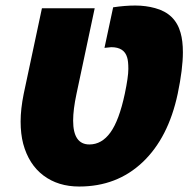

<svg xmlns="http://www.w3.org/2000/svg" viewBox="-20 -662 700 691"><path d="M387.2 -635.7Q429.7 -642.1 467 -642.1Q504.4 -642.1 538.1 -632.8Q610.8 -613.3 629.9 -543.9Q638.2 -515.1 638.2 -474.1Q638.2 -413.6 619.6 -324.7Q585.9 -166 493.4 -78.4Q400.9 9.3 265.1 9.3Q189 9.3 136.2 -30.5Q83.5 -70.3 63.5 -144.5Q54.2 -180.2 54.2 -224.9Q54.2 -269.5 65.4 -324.7L130.9 -632.3H320.8L255.4 -324.7Q243.2 -267.6 243.2 -228Q243.2 -142.1 301.8 -142.1Q346.2 -142.1 377.4 -185.3Q408.7 -228.5 429.2 -324.7Q441.9 -385.3 441.9 -413.8Q441.9 -442.4 437.5 -455.6Q426.8 -492.2 380.4 -492.2L356 -489.7Z"/></svg>

Font: Open Sans Hebrew Extra Bold
Style: Italic
Weight: 800
Italic angle: -12°
Foundry: Ascender Corporation, Yanek Iontef
Version: Version 2.001;PS 002.001;hotconv 1.0.70;makeotf.lib2.5.58329